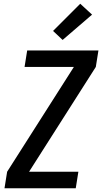

<svg xmlns="http://www.w3.org/2000/svg" viewBox="-20 -1004 545 1024"><path d="M4 0 18 -88 374 -647H111L125 -735H505L491 -647L135 -88H398L384 0ZM314 -791 263 -839 408 -984 471 -926Z"/></svg>

Font: Iosevka SS18 Semibold
Style: Italic
Weight: 600
Italic angle: -9°
Monospace: yes
Designer: Belleve Invis
Foundry: Belleve Invis
Version: Version 25.1.1; ttfautohint (v1.8.4)